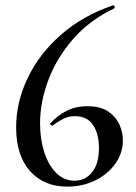

<svg xmlns="http://www.w3.org/2000/svg" viewBox="-20 -681 505 714"><path d="M305 -286Q353 -286 381.5 -267Q410 -248 423.5 -219Q437 -190 437 -159Q437 -112 409 -72.5Q381 -33 334 -10Q287 13 230 13Q143 13 91.5 -45Q40 -103 40 -207Q40 -301 83 -391Q126 -481 207 -552Q288 -623 400 -661Q404 -662 406 -657Q408 -652 405 -650Q313 -606 252 -536Q191 -466 160 -384Q129 -302 129 -222Q129 -164 144.5 -115.5Q160 -67 189 -38Q218 -9 257 -9Q298 -9 323 -41Q348 -73 348 -131Q348 -182 326.5 -215.5Q305 -249 258 -249Q237 -249 218.5 -240.5Q200 -232 177 -215Q175 -212 170 -215.5Q165 -219 167 -222Q193 -251 227 -268.5Q261 -286 305 -286Z"/></svg>

Font: Cormorant Garamond Light SemiBold
Style: Regular
Weight: 600
Version: Version 4.001